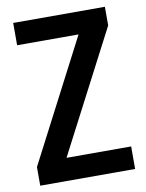

<svg xmlns="http://www.w3.org/2000/svg" viewBox="-82 -773 633 831"><g transform="rotate(-10 235.0 -357.0)"><path d="M27 0V-82L304 -616H34V-714H437V-632L160 -99H444V0Z"/></g></svg>

Font: Noto Sans Display Medium Narrow
Style: Regular
Weight: 500
Width: 4
Designer: Monotype Design team
Foundry: Monotype Imaging Inc.
Version: Version 1.000